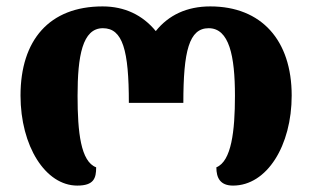

<svg xmlns="http://www.w3.org/2000/svg" viewBox="-20 -570 974 599"><path d="M221 9C273 9 280 -14 280 -48C232 -66 222 -157 222 -271C222 -395 237 -482 301 -482C363 -482 382 -413 382 -249H552C552 -411 570 -482 631 -482C695 -482 713 -396 713 -271C713 -161 702 -67 655 -48C655 -15 667 9 707 9C813 9 890 -116 890 -272C890 -444 796 -550 636 -550C563 -550 506 -523 466 -473C425 -523 369 -550 300 -550C134 -550 44 -445 44 -272C44 -114 122 9 221 9Z"/></svg>

Font: Noto Serif Georgian Extra
Style: Regular
Weight: 800
Designer: Monotype Design Team
Foundry: Monotype Imaging Inc.
Version: Version 1.901